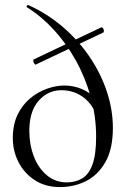

<svg xmlns="http://www.w3.org/2000/svg" viewBox="-20 -746 510 779"><path d="M378 -256Q363 -315 323 -347.5Q283 -380 229 -380Q175 -380 137 -337.5Q99 -295 99 -215Q99 -159 117.5 -111Q136 -63 170.5 -34.5Q205 -6 251 -6Q287 -6 314 -22.5Q341 -39 355.5 -79.5Q370 -120 370 -191Q370 -274 348 -353Q326 -432 287.5 -501Q249 -570 198.5 -625Q148 -680 90 -716Q86 -718 89 -722.5Q92 -727 96 -725Q175 -689 238 -634Q301 -579 345.5 -512.5Q390 -446 414 -373Q438 -300 438 -227Q438 -142 408 -89Q378 -36 329.5 -11.5Q281 13 223 13Q165 13 122 -14.5Q79 -42 55.5 -87.5Q32 -133 32 -186Q32 -241 51.5 -281Q71 -321 102.5 -347Q134 -373 170.5 -386Q207 -399 241 -399Q276 -399 309 -386Q342 -373 367 -347ZM125 -484Q123 -483 119.5 -487.5Q116 -492 115 -498Q114 -504 117 -505L391 -635Q395 -636 398 -631.5Q401 -627 401.5 -621Q402 -615 399 -614Z"/></svg>

Font: Cormorant Light
Style: Regular
Weight: 400
Version: Version 4.000